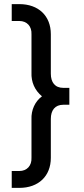

<svg xmlns="http://www.w3.org/2000/svg" viewBox="-20 -765 409 933"><path d="M37 148C37 148 37 66 37 66C37 66 74 66 74 66C111 66 135 40 133 1C133 1 133 -185 133 -185C131 -230 150 -272 184 -297C149 -326 131 -366 133 -413C133 -413 133 -598 133 -598C135 -637 111 -663 74 -663C74 -663 37 -663 37 -663C37 -663 37 -745 37 -745C37 -745 74 -745 74 -745C167 -745 227 -688 227 -599C227 -599 227 -407 227 -407C227 -365 247 -338 288 -338C288 -338 317 -338 317 -338C317 -338 317 -256 317 -256C317 -256 288 -256 288 -256C247 -256 227 -229 227 -187C227 -187 227 2 227 2C227 91 167 148 74 148C74 148 37 148 37 148Z"/></svg>

Font: Preevio_Regular
Style: Regular
Weight: 500
Designer: Gumpita Rahayu
Foundry: Tokotype Studio
Version: ""